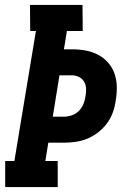

<svg xmlns="http://www.w3.org/2000/svg" viewBox="-20 -755 540 775"><path d="M1 0V-105H38L125 -630H102L101 -735H313L314 -630H250L238 -556H271Q299 -556 326 -551Q353 -546 376 -534Q399 -522 416.5 -502Q434 -482 442.5 -457Q451 -432 451.5 -404.5Q452 -377 447 -349Q444 -325 435.5 -301.5Q427 -278 412 -257.5Q397 -237 376.5 -221Q356 -205 333 -195.5Q310 -186 285.5 -182.5Q261 -179 237 -179H175L163 -105H213V0ZM193 -284H238Q253 -284 269.5 -289.5Q286 -295 298 -307Q310 -319 316.5 -334.5Q323 -350 325 -366Q328 -381 327.5 -396.5Q327 -412 320 -424.5Q313 -437 299.5 -444Q286 -451 271 -451H220Z"/></svg>

Font: Iosevka Curly Slab Extrabold
Style: Italic
Weight: 800
Italic angle: -9°
Monospace: yes
Designer: Belleve Invis
Foundry: Belleve Invis
Version: Version 22.1.2; ttfautohint (v1.8.4)